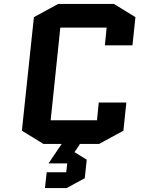

<svg xmlns="http://www.w3.org/2000/svg" viewBox="-20 -725 715 974"><path d="M481 -205H621L606 -62L483 5H386L358 47L420 85L410 179L318 229H208L217 149H316L321 104H226L293 5H200L91 -62L152 -638L275 -705H558L667 -638L652 -495H512L521 -585H286L237 -115H472Z"/></svg>

Font: Quantico
Style: Bold Italic
Weight: 700
Italic angle: -12°
Designer: Matt Desmond
Foundry: MADtype
Version: Version 2.002